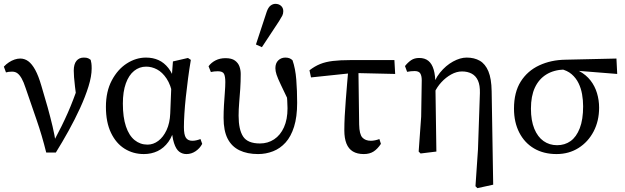

<svg xmlns="http://www.w3.org/2000/svg" viewBox="-20 -787 3245 997"><path d="M220 5Q198 -84 170 -164.5Q142 -245 113 -330Q103 -361 92.5 -379.5Q82 -398 70.5 -406.5Q59 -415 43 -415Q33 -415 25.5 -414Q18 -413 11 -411L0 -441Q12 -454 26.5 -463.5Q41 -473 56 -478Q71 -483 85 -483Q108 -483 127 -469Q146 -455 163 -424Q180 -393 195 -341Q213 -282 227.5 -229.5Q242 -177 253 -130.5Q264 -84 270 -42H254L260 -55Q282 -96 299.5 -131.5Q317 -167 332 -201Q347 -235 360.5 -270.5Q374 -306 389 -347L379 -262Q373 -307 369.5 -336.5Q366 -366 364.5 -386Q363 -406 363 -420Q363 -454 377 -471Q391 -488 415 -488Q430 -488 437.5 -484.5Q445 -481 451 -476Q453 -468 454.5 -458.5Q456 -449 456 -432Q456 -391 439.5 -338Q423 -285 396 -226Q369 -167 336 -107.5Q303 -48 270 5Z M727 13Q672 13 627.5 -14.5Q583 -42 556.5 -97Q530 -152 530 -232Q530 -312 560.5 -369.5Q591 -427 638.5 -457.5Q686 -488 738 -488Q774 -488 803 -475Q832 -462 854.5 -433.5Q877 -405 891 -357H911L877 -292Q867 -346 845 -379Q823 -412 795.5 -426.5Q768 -441 739 -441Q704 -441 676.5 -419Q649 -397 633.5 -354Q618 -311 618 -249Q618 -178 634 -130.5Q650 -83 679 -59.5Q708 -36 746 -36Q776 -36 802 -55.5Q828 -75 845 -111.5Q862 -148 864 -198L871 -375L878 -468L956 -486L971 -476Q963 -429 956.5 -379.5Q950 -330 945 -283.5Q940 -237 937.5 -196.5Q935 -156 935 -127Q935 -87 945.5 -71.5Q956 -56 979 -56Q989 -56 1000 -58.5Q1011 -61 1021 -65L1030 -40Q1018 -17 996 -2Q974 13 948 13Q927 13 910.5 0.5Q894 -12 883.5 -44.5Q873 -77 870 -136L889 -135Q878 -83 854.5 -50.5Q831 -18 798.5 -2.5Q766 13 727 13Z M1320 13Q1264 13 1223.5 -6.5Q1183 -26 1162 -67Q1141 -108 1141 -175Q1141 -207 1143 -241.5Q1145 -276 1147.5 -307Q1150 -338 1150 -361Q1150 -389 1143.5 -403Q1137 -417 1111 -417Q1102 -417 1092.5 -416Q1083 -415 1075 -413L1063 -443Q1077 -462 1099.5 -473.5Q1122 -485 1151 -485Q1183 -485 1200 -472.5Q1217 -460 1223.5 -441.5Q1230 -423 1230 -403Q1230 -363 1227.5 -325.5Q1225 -288 1222 -253.5Q1219 -219 1219 -186Q1219 -114 1242.5 -78Q1266 -42 1330 -42Q1371 -42 1403.5 -63.5Q1436 -85 1454.5 -126Q1473 -167 1473 -225Q1473 -243 1471.5 -264.5Q1470 -286 1468 -314H1486V-247Q1455 -312 1438.5 -346.5Q1422 -381 1416 -399.5Q1410 -418 1410 -433Q1410 -459 1425 -473.5Q1440 -488 1462 -488Q1474 -488 1483 -484.5Q1492 -481 1499 -474Q1514 -431 1518.5 -373.5Q1523 -316 1523 -253Q1523 -180 1507 -129Q1491 -78 1463 -47Q1435 -16 1398 -1.5Q1361 13 1320 13ZM1309 -556 1365 -726Q1373 -749 1385 -758Q1397 -767 1410 -767Q1428 -767 1439.5 -756.5Q1451 -746 1451 -729Q1451 -716 1446 -706Q1441 -696 1429 -677L1340 -542Z M1595 -385 1587 -422Q1614 -443 1642.5 -454.5Q1671 -466 1709 -470.5Q1747 -475 1799 -475H2028L2032 -403L1814 -408ZM1869 13Q1835 13 1812.5 -0.5Q1790 -14 1779 -41.5Q1768 -69 1768 -110Q1768 -144 1770 -184Q1772 -224 1775.5 -267Q1779 -310 1782.5 -354Q1786 -398 1790 -440H1841L1845 -140Q1846 -90 1861.5 -73Q1877 -56 1906 -56Q1916 -56 1928 -58.5Q1940 -61 1950 -65L1958 -40Q1940 -13 1919.5 0Q1899 13 1869 13Z M2154 0 2167 -181 2170 -370Q2170 -393 2162.5 -405.5Q2155 -418 2133 -418Q2123 -418 2113.5 -417Q2104 -416 2094 -414L2083 -444Q2098 -463 2115 -474.5Q2132 -486 2157 -486Q2186 -486 2204.5 -471Q2223 -456 2232 -425.5Q2241 -395 2241 -346V-344L2246 0L2164 10ZM2449 180 2462 -11 2472 -304Q2473 -344 2462 -368.5Q2451 -393 2429.5 -404.5Q2408 -416 2379 -416Q2351 -416 2323 -400.5Q2295 -385 2272 -360Q2249 -335 2236 -306L2221 -321H2223Q2234 -372 2264.5 -409.5Q2295 -447 2332.5 -467.5Q2370 -488 2403 -488Q2443 -488 2471.5 -471.5Q2500 -455 2516 -417Q2532 -379 2533 -313L2541 172L2459 190Z M2870 13Q2803 13 2753.5 -16Q2704 -45 2676.5 -98.5Q2649 -152 2649 -223Q2649 -308 2684 -363.5Q2719 -419 2780 -447.5Q2841 -476 2917 -477L3181 -483L3185 -403L2922 -424L2910 -426Q2855 -424 2816.5 -400Q2778 -376 2757.5 -332Q2737 -288 2737 -223Q2737 -161 2754.5 -118.5Q2772 -76 2802.5 -54.5Q2833 -33 2873 -33Q2913 -33 2943 -54.5Q2973 -76 2990.5 -121Q3008 -166 3008 -235Q3008 -267 3002.5 -298Q2997 -329 2984 -355.5Q2971 -382 2948.5 -401.5Q2926 -421 2891 -429L2903 -441Q2953 -437 2988.5 -417.5Q3024 -398 3046.5 -369Q3069 -340 3080 -303.5Q3091 -267 3091 -228Q3091 -159 3062.5 -104.5Q3034 -50 2984 -18.5Q2934 13 2870 13Z"/></svg>

Font: Source Serif 4 Variable
Style: Regular
Weight: 400
Designer: Frank Grießhammer
Foundry: Adobe
Version: Version 4.005;hotconv 1.1.0;makeotfexe 2.6.0